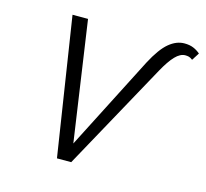

<svg xmlns="http://www.w3.org/2000/svg" viewBox="-98 -775 948 885"><g transform="rotate(15 376.5 -332.0)"><path d="M246 0 144 -658H218L311 -18L267 -19L530 -533Q568 -605 603.5 -634.5Q639 -664 677 -664Q702 -664 720 -656.5Q738 -649 753 -636L730 -600Q720 -608 712 -610Q704 -612 695 -612Q671 -612 647 -587Q623 -562 595 -511L314 0Z"/></g></svg>

Font: Ysabeau
Style: Italic
Weight: 400
Italic angle: -12°
Designer: Christian Thalmann (Catharsis Fonts)
Version: Version 2.000;gftools[0.9.27.dev2+g8671c4b]